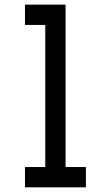

<svg xmlns="http://www.w3.org/2000/svg" viewBox="-20 -801 474 821"><path d="M173.6 -694.4H86.8V-781.2H260.4V-86.8H347.2V0H86.8V-86.8H173.6Z"/></svg>

Font: 8-bit Operator+
Style: Regular
Weight: 400
Designer: GrandChaos9000
Foundry: Grand Chaos Productions
Version: Version 1.2.0 - April 24, 2014